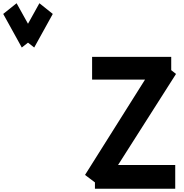

<svg xmlns="http://www.w3.org/2000/svg" viewBox="-480 -1168 1142 1192"><path d="M583 -732.4 612.8 -709 252.9 -143.6H261.7H607.9V3.9H109.4V-35.6L47.9 -82L420.4 -673.8H91.8V-814.9H583ZM-152.3 -1081.5 -267.6 -873 -306.2 -903.3 -344.7 -873 -460 -1081.5 -377 -1147.9 -306.2 -1020.5 -235.4 -1147.9Z"/></svg>

Font: Gap Sans
Style: Black
Weight: 400
Designer: Alexandre Liziard and Etienne Ozeray
Foundry: Interstices.io
Version: Version 1.6.1 - December 3. 2014